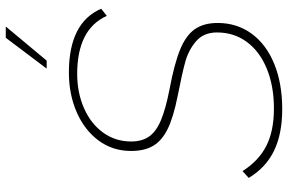

<svg xmlns="http://www.w3.org/2000/svg" viewBox="-182 -780 973 648"><g transform="rotate(-90 304.0 -456.5)"><path d="M27 -103 50 -124Q85 -69 135.5 -43.5Q186 -18 261 -18Q337 -18 395.5 -42Q454 -66 486 -109.5Q518 -153 518 -210Q518 -255 488.5 -280.5Q459 -306 419.5 -317Q380 -328 303 -343Q233 -357 193.5 -376Q154 -395 136 -424.5Q118 -454 118 -500Q118 -562 153 -609.5Q188 -657 248.5 -683.5Q309 -710 383 -710Q551 -710 598 -601L574 -582Q529 -682 378 -682Q315 -682 262.5 -659Q210 -636 180 -594.5Q150 -553 150 -500Q150 -463 167 -439Q184 -415 222.5 -399Q261 -383 328 -370Q413 -354 460.5 -334.5Q508 -315 529 -285Q550 -255 550 -208Q550 -143 514 -93.5Q478 -44 412 -17Q346 10 259 10Q176 10 119 -17.5Q62 -45 27 -103ZM500 -923H538L423 -785H396Z"/></g></svg>

Font: KoHo ExtraLight
Style: Italic
Weight: 275
Italic angle: -10°
Version: Version 1.000; ttfautohint (v1.6)